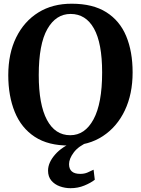

<svg xmlns="http://www.w3.org/2000/svg" viewBox="-20 -772 758 1033"><path d="M354 11Q240 12 167.2 -35.8Q94.5 -83.5 59.5 -169.5Q24.5 -255.5 24.5 -367.5Q24.5 -484 67 -570.5Q109.5 -657 186.2 -704.8Q263 -752.5 366.5 -752Q479.5 -752 552 -706.2Q624.5 -660.5 659 -577.5Q693.5 -494.5 693.5 -382.5Q693.5 -266 651.5 -177.8Q609.5 -89.5 533.2 -39.5Q457 10.5 354 11ZM360 -697Q281 -697 234.8 -615.8Q188.5 -534.5 188.5 -368Q188.5 -210 232.5 -127.2Q276.5 -44.5 358 -44.5Q437 -44.5 483.2 -130Q529.5 -215.5 529.5 -382Q529.5 -540 485.5 -618.5Q441.5 -697 360 -697ZM359.5 240.5Q329.5 240.5 301.8 230.5Q274 220.5 256.2 199.5Q238.5 178.5 238.5 146Q238.5 103 276.2 59.8Q314 16.5 378 -8L409 -12L455 -8Q402.5 14 377 48Q351.5 82 351.5 111Q351.5 163.5 411.5 163.5Q433.5 163.5 450 156.5Q466.5 149.5 483.5 141L490 195Q468.5 212 434 226.2Q399.5 240.5 359.5 240.5Z"/></svg>

Font: Merriweather Text Regular
Style: Bold
Weight: 700
Designer: Eben Sorkin
Foundry: Eben Sorkin
Version: Version 2.100; ttfautohint (v1.7.19-72a1) -l 8 -r 50 -G 200 